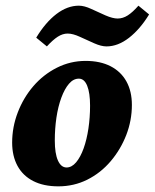

<svg xmlns="http://www.w3.org/2000/svg" viewBox="-20 -658 553 686"><path d="M188.5 7.8Q135.7 7.8 98.6 -11.2Q61.5 -30.3 42.5 -65.4Q23.4 -100.6 23.4 -148.4Q23.4 -204.1 43.5 -256.3Q63.5 -308.6 99.1 -350.1Q134.8 -391.6 183.1 -416Q231.4 -440.4 286.1 -440.4Q337.9 -440.4 375 -421.4Q412.1 -402.3 431.6 -367.2Q451.2 -332 451.2 -283.2Q451.2 -227.5 431.2 -175.8Q411.1 -124 375.5 -82Q339.8 -40 292 -16.1Q244.1 7.8 188.5 7.8ZM217.8 -59.6Q236.3 -59.6 252 -78.1Q267.6 -96.7 278.8 -127.9Q290 -159.2 295.9 -198.7Q301.8 -238.3 301.8 -280.3Q301.8 -326.2 291.5 -351.6Q281.2 -377 261.7 -377Q242.2 -377 226.6 -358.9Q210.9 -340.8 199.2 -309.1Q187.5 -277.3 181.6 -237.8Q175.8 -198.2 175.8 -156.2Q175.8 -109.4 187 -84.5Q198.2 -59.6 217.8 -59.6ZM474.6 -637.7 512.7 -606.4Q480.5 -553.7 440.9 -522.9Q401.4 -492.2 360.4 -492.2Q341.8 -492.2 316.4 -503.4Q291 -514.6 265.6 -526.4Q240.2 -538.1 221.7 -538.1Q204.1 -538.1 186.5 -526.9Q168.9 -515.6 147.5 -492.2L109.4 -523.4Q142.6 -578.1 181.6 -607.9Q220.7 -637.7 261.7 -637.7Q281.2 -637.7 306.2 -626Q331.1 -614.3 356.9 -603Q382.8 -591.8 400.4 -591.8Q418.9 -591.8 436.5 -603Q454.1 -614.3 474.6 -637.7Z"/></svg>

Font: Crimson Pro ExtraBold
Style: Italic
Weight: 800
Italic angle: -12°
Designer: Jacques Le Bailly
Foundry: Baron von Fonthausen
Version: Version 1.003